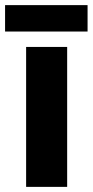

<svg xmlns="http://www.w3.org/2000/svg" viewBox="-34 -729 362 749"><path d="M228 -545.9H67.9V0H228ZM-14.2 -709V-606H307.6V-709Z"/></svg>

Font: Avrile Sans
Style: Bold
Weight: 700
Designer: Monotype Design Team, Google (font), Stefan Peev (BGR Cyrillic), Cristiano Sobral (main changes)
Foundry: The Avrile Sans Project Authors
Version: Version 3.110